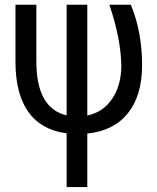

<svg xmlns="http://www.w3.org/2000/svg" viewBox="-20 -548 653 799"><path d="M343.3 -528.3H257.3V-67.9C173.3 -87.4 131.3 -162.3 131.3 -292.5V-528.3H44.4V-290.5C44.4 -201.7 62.3 -132.2 98.1 -82C134 -31.9 187 -2.3 257.3 6.8V230.5H343.3V7.8C416.8 0.3 473.2 -28 512.5 -77.1C551.7 -126.3 571.3 -192.9 571.3 -276.9C571.3 -369 555.7 -452.8 524.4 -528.3H435.1C466.6 -435.9 483.2 -352.1 484.9 -276.9C484.9 -221.2 472.2 -174.6 446.8 -137C421.4 -99.4 386.9 -76.2 343.3 -67.4Z"/></svg>

Font: Roboto Condensed
Style: Regular
Weight: 400
Designer: Google
Version: Version 2.134; 2016